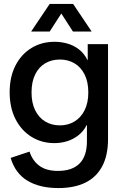

<svg xmlns="http://www.w3.org/2000/svg" viewBox="-20 -742 627 974"><path d="M276 212Q181 212 119 174.5Q57 137 34 59L130 27Q144 72 179 98.5Q214 125 274 125Q346 125 383.5 87.5Q421 50 421 -26V-108H420Q404 -76 377.5 -55.5Q351 -35 320 -25.5Q289 -16 256 -16Q191 -16 139.5 -48Q88 -80 58.5 -138Q29 -196 29 -274Q29 -352 58.5 -409.5Q88 -467 139.5 -498.5Q191 -530 257 -530Q290 -530 322 -521Q354 -512 380.5 -491.5Q407 -471 424 -437H425V-518H528V-36Q528 46 498.5 101.5Q469 157 413 184.5Q357 212 276 212ZM284 -106Q325 -106 357.5 -125.5Q390 -145 409 -182.5Q428 -220 428 -273Q428 -327 409 -364.5Q390 -402 357.5 -421Q325 -440 284 -440Q242 -440 209.5 -421Q177 -402 158.5 -364.5Q140 -327 140 -273Q140 -220 158.5 -182.5Q177 -145 209.5 -125.5Q242 -106 284 -106ZM232 -722H351L445 -582H350L268 -709H314L232 -582H138Z"/></svg>

Font: TikTok Sans 24pt Medium
Style: Regular
Weight: 500
Version: Version 4.000